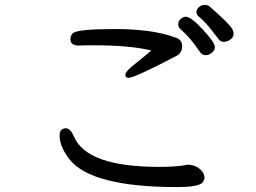

<svg xmlns="http://www.w3.org/2000/svg" viewBox="-20 -769 1040 780"><path d="M700 -9Q780 -9 800 -25Q811 -35 811 -50Q808 -71 788 -85.5Q768 -100 743 -100Q700 -91 627 -91Q334 -91 281 -213Q266 -248 248 -248Q222 -247 222 -219Q222 -174 262 -122Q351 -9 700 -9ZM503 -453Q527 -453 697 -542Q720 -554 720 -582Q720 -610 688 -618Q598 -651 447 -651Q294 -651 276 -634Q267 -627 266 -609Q266 -584 301 -584Q319 -585 366 -585Q506 -585 595 -564Q584 -554 517 -500Q489 -477 489 -464Q489 -453 503 -453ZM815 -545Q829 -545 841 -555Q853 -565 853 -578Q853 -596 804.5 -648.5Q756 -701 735 -701Q724 -701 714 -692Q704 -683 704 -671Q704 -659 713 -651Q755 -614 790 -561Q800 -545 815 -545ZM889 -599Q899 -599 907 -603Q929 -614 929 -632Q929 -647 914.5 -663.5Q900 -680 882 -697Q864 -714 849.5 -727Q835 -740 829 -744.5Q823 -749 811 -749Q798 -749 788 -740Q778 -731 778 -721Q778 -710 786 -703Q808 -686 834.5 -653Q861 -620 868.5 -609.5Q876 -599 889 -599Z"/></svg>

Font: LXGW WenKai Mono TC
Style: Bold
Weight: 700
Designer: LXGW / Fontworks Inc.
Foundry: LXGW / Fontworks Inc.
Version: Version 1.330